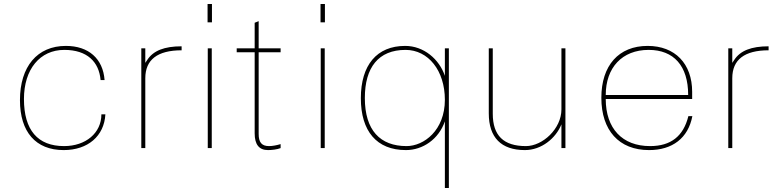

<svg xmlns="http://www.w3.org/2000/svg" viewBox="-20 -742 3901 962"><path d="M80 -240C80 -81 159 10 299 10C420 10 502 -60 508 -169H488C488 -76 410 -10 301 -10C169 -10 100 -90 100 -246C100 -395 180 -492 302 -492C417 -492 476 -432 484 -341H504C496 -448 424 -512 310 -512C167 -512 80 -409 80 -240Z M708 -427V-500H688V0H708V-350C708 -443 769 -490 890 -490V-510C803 -510 748 -488 718 -442Z M1041 0V-500H1021V0ZM1020 -630H1042V-722H1020Z M1256 -480V-74C1256 -18 1278 10 1323 10C1341 10 1369 7 1386 0V-20C1366 -14 1345 -10 1328 -10C1291 -10 1276 -29 1276 -71V-480H1386V-500H1276V-636L1256 -628V-500H1166V-480Z M1607 0V-500H1587V0ZM1586 -630H1608V-722H1586Z M1808 -251C1808 -404 1876 -492 2012 -492C2126 -492 2209 -388 2209 -242C2209 -89 2104 -10 2017 -10C1885 -10 1808 -89 1808 -251ZM2209 -362C2181 -445 2104 -512 2010 -512C1868 -512 1788 -416 1788 -250C1788 -85 1867 10 2014 10C2098 10 2178 -44 2209 -134V200H2229V-500H2209Z M2813 -500H2793V-194C2793 -97 2699 -10 2615 -10C2503 -10 2449 -63 2449 -172V-500H2429V-174C2429 -53 2491 10 2610 10C2693 10 2765 -49 2793 -119V0H2813Z M2993 -252C2993 -89 3081 10 3232 10C3349 10 3428 -50 3449 -160H3429C3404 -59 3341 -10 3237 -10C3098 -10 3015 -98 3015 -246H3448V-282C3448 -423 3362 -512 3225 -512C3080 -512 2993 -414 2993 -252ZM3015 -266C3015 -403 3097 -492 3230 -492C3356 -492 3428 -412 3428 -266Z M3649 -427V-500H3629V0H3649V-350C3649 -443 3710 -490 3831 -490V-510C3744 -510 3689 -488 3659 -442Z"/></svg>

Font: Perun Thin
Style: Regular
Weight: 100
Foundry: Copyright (c) Stefan Peev, Context Ltd, 2016
Version: Version 1.089